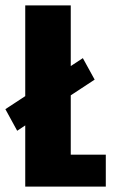

<svg xmlns="http://www.w3.org/2000/svg" viewBox="-37 -695 429 715"><path d="M27 -208 -17 -288.5 57 -337V-675H226.5V-449L271.5 -478.5L315.5 -398.5L226.5 -340V-119H357V0H57V-228Z"/></svg>

Font: Anybody Condensed ExtraBold
Style: Regular
Weight: 800
Width: 3
Designer: Tyler Finck
Foundry: Etcetera Type Company
Version: Version 1.010; ttfautohint (v1.8.3) -l 8 -r 50 -G 200 -x 14 